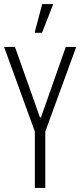

<svg xmlns="http://www.w3.org/2000/svg" viewBox="-20 -917 392 937"><path d="M150 0V-275L0 -688H53L175 -344H180L301 -688H352L201 -275V0ZM150 -757V-762L186 -897H238V-892L185 -757Z"/></svg>

Font: Saira ExtraCondensed Light
Style: Regular
Weight: 300
Width: 2
Designer: Hector Gatti with collaboration of the Omnibus-Type team
Foundry: Omnibus-Type
Version: Version 1.101